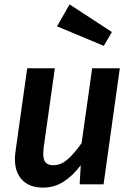

<svg xmlns="http://www.w3.org/2000/svg" viewBox="-20 -840 603 875"><path d="M48 -115Q48 -133 51 -152L104 -529H230L179 -168Q177 -148 177 -140Q177 -111 188.5 -99Q200 -87 223 -87Q258 -87 289 -114.5Q320 -142 352 -188L400 -529H526L452 0H343L348 -87Q311 -38 269 -11.5Q227 15 177 15Q115 15 81.5 -19.5Q48 -54 48 -115ZM490 -694 453 -631 240 -720 297 -820Z"/></svg>

Font: FiraGO Medium
Style: Italic
Weight: 500
Italic angle: -8°
Designer: bBox Type GmbH
Foundry: bBox Type GmbH
Version: Version 1.001